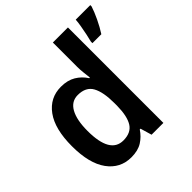

<svg xmlns="http://www.w3.org/2000/svg" viewBox="-201 -916 1081 1081"><g transform="rotate(-45 339.5 -375.0)"><path d="M237 10Q149 10 96.5 -62Q44 -134 44 -271Q44 -408 96.5 -480Q149 -552 237 -552Q289 -552 325 -530.5Q361 -509 384 -473H389Q387 -492 384 -517.5Q381 -543 381 -566V-760H501V0H407L387 -68H381Q358 -33 324 -11.5Q290 10 237 10ZM272 -89Q333 -89 358.5 -129.5Q384 -170 385 -253V-274Q385 -362 360 -407Q335 -452 271 -452Q220 -452 193.5 -404.5Q167 -357 167 -270Q167 -89 272 -89ZM679 -750Q669 -718 649 -676Q629 -634 607 -600H536V-612Q541 -630 546.5 -657Q552 -684 557 -712Q562 -740 563 -760H679Z"/></g></svg>

Font: Noto Sans Telugu SemiCondensed SemiBold
Style: Regular
Weight: 600
Width: 4
Designer: Jelle Bosma - Monotype Design Team
Foundry: Monotype Imaging Inc.
Version: Version 2.005; ttfautohint (v1.8.4.7-5d5b)